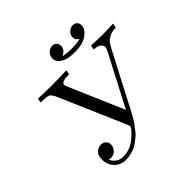

<svg xmlns="http://www.w3.org/2000/svg" viewBox="-218 -1063 1282 1282"><g transform="rotate(-45 422.5 -422.0)"><path d="M130.9 -651.9 136.2 -683.1Q208 -680.2 255.9 -680.2Q330.1 -680.2 403.8 -683.1L398.9 -651.9H394Q325.2 -651.9 325.2 -624Q325.2 -617.2 335 -594.2L499 -214.8Q504.9 -228 519 -253.9L689 -580.1Q697.8 -600.1 698.2 -606.9Q698.2 -624 683.1 -637.5Q668 -650.9 631.8 -651.9L637.2 -683.1Q696.3 -680.2 752.9 -680.2Q791 -680.2 845.2 -683.1L839.8 -651.9Q802.7 -650.9 777.8 -637.9Q752.9 -625 741.9 -610.1Q731 -595.2 714.8 -564L538.1 -225.1Q538.1 -224.1 525.6 -200Q513.2 -175.8 509 -169.4Q504.9 -163.1 491 -138.4Q477.1 -113.8 469 -104.5Q460.9 -95.2 445.1 -73.5Q429.2 -51.8 416.5 -42.5Q403.8 -33.2 385 -18.1Q366.2 -2.9 348.6 4.2Q331.1 11.2 309.1 16.6Q287.1 22 264.2 22Q214.4 22 182.6 -11Q150.9 -43.9 150.9 -92.8Q150.9 -134.8 171.9 -151.9Q192.9 -168.9 215.8 -168.9Q237.8 -168.9 251.5 -155.5Q265.1 -142.1 265.1 -122.1Q265.1 -97.2 246.6 -77.6Q228 -58.1 201.2 -58.1Q200.2 -58.1 182.1 -61Q208 -5.9 267.1 -5.9Q329.1 -5.9 381.1 -48.3Q433.1 -90.8 440.9 -113.8Q441.9 -118.7 438 -131.8L235.8 -599.1Q219.7 -636.2 204.3 -644Q189 -651.9 131.8 -651.9ZM394 -805.2Q394 -831.1 412.6 -848.6Q431.2 -866.2 453.1 -866.2Q471.2 -866.2 483.2 -854Q495.1 -841.8 495.1 -824.2Q495.1 -787.1 452.1 -768.1Q481.9 -760.3 532.2 -759.8H536.1Q582 -759.8 615.2 -769Q589.4 -783.2 588.9 -808.1Q588.9 -832 607.4 -849.1Q626 -866.2 647 -866.2Q664.1 -866.2 676.5 -855.2Q689 -844.2 689 -824.2Q689 -790 649.4 -759Q609.9 -728 527.8 -728Q495.6 -728 467.8 -734.1Q439.9 -740.2 417 -758.3Q394 -776.4 394 -805.2Z"/></g></svg>

Font: CMU Serif Extra
Style: RomanSlanted
Weight: 500
Italic angle: -9.46001°
Version: Version 0.7.0